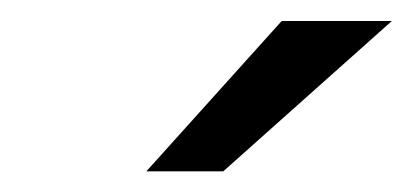

<svg xmlns="http://www.w3.org/2000/svg" viewBox="-20 -720 394 183"><path d="M353.5 -700 192.8 -556.7H119.5L248.5 -700Z"/></svg>

Font: Epunda Slab Light
Style: Italic
Weight: 300
Italic angle: -12°
Designer: Simon Atzbach
Foundry: typofactur
Version: Version 1.102